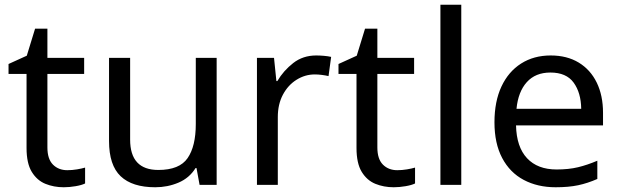

<svg xmlns="http://www.w3.org/2000/svg" viewBox="-20 -780 2615 810"><path d="M264 -62Q284 -62 305 -65.5Q326 -69 339 -73V-6Q325 1 299 5.5Q273 10 249 10Q207 10 171.5 -4.5Q136 -19 114 -55Q92 -91 92 -156V-468H16V-510L93 -545L128 -659H180V-536H335V-468H180V-158Q180 -109 203.5 -85.5Q227 -62 264 -62Z M894 -536V0H822L809 -71H805Q779 -29 733 -9.5Q687 10 635 10Q538 10 489 -36.5Q440 -83 440 -185V-536H529V-191Q529 -63 648 -63Q737 -63 771.5 -113Q806 -163 806 -257V-536Z M1314 -546Q1329 -546 1346.5 -544.5Q1364 -543 1377 -540L1366 -459Q1353 -462 1337.5 -464Q1322 -466 1308 -466Q1267 -466 1231 -443.5Q1195 -421 1173.5 -380.5Q1152 -340 1152 -286V0H1064V-536H1136L1146 -438H1150Q1176 -482 1217 -514Q1258 -546 1314 -546Z M1656 -62Q1676 -62 1697 -65.5Q1718 -69 1731 -73V-6Q1717 1 1691 5.5Q1665 10 1641 10Q1599 10 1563.5 -4.5Q1528 -19 1506 -55Q1484 -91 1484 -156V-468H1408V-510L1485 -545L1520 -659H1572V-536H1727V-468H1572V-158Q1572 -109 1595.5 -85.5Q1619 -62 1656 -62Z M1926 0H1838V-760H1926Z M2303 -546Q2372 -546 2421.5 -516Q2471 -486 2497.5 -431.5Q2524 -377 2524 -304V-251H2157Q2159 -160 2203.5 -112.5Q2248 -65 2328 -65Q2379 -65 2418.5 -74.5Q2458 -84 2500 -102V-25Q2459 -7 2419 1.5Q2379 10 2324 10Q2248 10 2189.5 -21Q2131 -52 2098.5 -113.5Q2066 -175 2066 -264Q2066 -352 2095.5 -415Q2125 -478 2178.5 -512Q2232 -546 2303 -546ZM2302 -474Q2239 -474 2202.5 -433.5Q2166 -393 2159 -321H2432Q2431 -389 2400 -431.5Q2369 -474 2302 -474Z"/></svg>

Font: Noto Sans Nag Mundari
Style: Regular
Weight: 400
Designer: Muthu Nedumaran
Version: Version 1.000; ttfautohint (v1.8.4.7-5d5b)